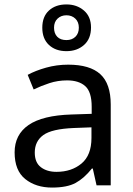

<svg xmlns="http://www.w3.org/2000/svg" viewBox="-20 -837 601 867"><path d="M288 -545Q386 -545 433 -502Q480 -459 480 -365V0H416L399 -76H395Q360 -32 321.5 -11Q283 10 215 10Q142 10 94 -28.5Q46 -67 46 -149Q46 -229 109 -272.5Q172 -316 303 -320L394 -323V-355Q394 -422 365 -448Q336 -474 283 -474Q241 -474 203 -461.5Q165 -449 132 -433L105 -499Q140 -518 188 -531.5Q236 -545 288 -545ZM314 -259Q214 -255 175.5 -227Q137 -199 137 -148Q137 -103 164.5 -82Q192 -61 235 -61Q303 -61 348 -98.5Q393 -136 393 -214V-262ZM280 -606Q231 -606 201 -634Q171 -662 171 -712Q171 -762 201 -789.5Q231 -817 280 -817Q327 -817 359 -789.5Q391 -762 391 -713Q391 -662 359.5 -634Q328 -606 280 -606ZM280 -656Q305 -656 320.5 -671Q336 -686 336 -712Q336 -738 320 -753Q304 -768 280 -768Q256 -768 240 -753Q224 -738 224 -712Q224 -686 238.5 -671Q253 -656 280 -656Z"/></svg>

Font: Noto Sans Adlam
Style: Regular
Weight: 400
Designer: Mark Jamra, Neil Patel
Foundry: JamraPatel LLC
Version: Version 3.001